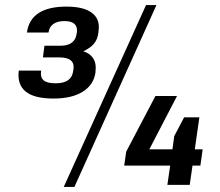

<svg xmlns="http://www.w3.org/2000/svg" viewBox="-20 -728 867 756"><path d="M191 -340Q114 -340 80.5 -368Q47 -396 54 -450H142Q138 -424 151.5 -412Q165 -400 199 -400Q262 -400 268 -448L269 -453Q273 -478 259 -490Q245 -502 214 -502H149L155 -548H220Q246 -548 262 -559.5Q278 -571 281 -592L283 -602Q285 -623 273 -634Q261 -645 234 -645Q206 -645 190 -633.5Q174 -622 171 -600H86Q93 -651 132 -676.5Q171 -702 242 -702Q310 -702 342.5 -677Q375 -652 368 -606L367 -597Q362 -557 326 -536Q317 -530 308 -526Q321 -522 331 -515Q362 -492 356 -448V-443Q349 -394 306 -367Q263 -340 191 -340ZM555 -708H596L273 8H231ZM477 -131 592 -350H677L568 -140H659L666 -192L705 -266H765L747 -140H778L769 -76H738L727 0H639L650 -76H469Z"/></svg>

Font: Pathway Extreme 8pt Thin 12pt Medium
Style: Italic
Weight: 500
Italic angle: -8°
Version: Version 1.001;gftools[0.9.26]